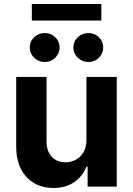

<svg xmlns="http://www.w3.org/2000/svg" viewBox="-20 -929 662 956"><path d="M410.4 -232V-545.9H561.3V0H416.2V-99.2H410.4Q392 -51.6 349.4 -22.1Q306.7 7.3 245.3 6.8Q190.5 6.8 148.9 -17.7Q107.3 -42.3 84 -88.3Q60.7 -134.4 60.7 -198V-545.9H211.7V-224.6Q211.7 -177 237.6 -148.8Q263.5 -120.6 306.6 -121.1Q333.8 -121.1 357.3 -133.6Q380.9 -146.1 395.6 -170.8Q410.4 -195.6 410.4 -232ZM203.1 -620.3Q172.2 -620.1 150.1 -641.6Q128.1 -663 128.3 -692.2Q128.1 -722.8 150.1 -743.6Q172.2 -764.4 203.1 -764.6Q233.7 -764.4 255.2 -743.6Q276.8 -722.8 276.8 -692.2Q276.8 -663 255.2 -641.6Q233.7 -620.1 203.1 -620.3ZM420.1 -620.3Q389.5 -620.1 367.4 -641.6Q345.3 -663 345.3 -692.2Q345.3 -722.8 367.4 -743.6Q389.5 -764.4 420.1 -764.6Q451 -764.4 472.5 -743.6Q493.9 -722.8 493.8 -692.2Q493.9 -663 472.5 -641.6Q451 -620.1 420.1 -620.3ZM484.6 -909.2V-826.8H138.5V-909.2Z"/></svg>

Font: Inter V
Style: 
Weight: 400
Designer: Rasmus Andersson
Foundry: rsms
Version: Version 4.000;git-a3f224843